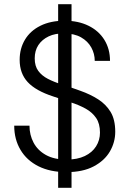

<svg xmlns="http://www.w3.org/2000/svg" viewBox="-20 -811 620 918"><path d="M258 87V-791H322V87ZM298 12Q220 12 164 -16Q108 -44 78 -94.5Q48 -145 48 -210H121Q121 -166 140.5 -129Q160 -92 199.5 -70Q239 -48 298 -48Q350 -48 385.5 -65Q421 -82 439.5 -111.5Q458 -141 458 -177Q458 -220 439.5 -247Q421 -274 389.5 -291.5Q358 -309 317.5 -322Q277 -335 234 -350Q151 -377 112.5 -418.5Q74 -460 74 -525Q74 -579 99.5 -621.5Q125 -664 173.5 -688Q222 -712 289 -712Q354 -712 403 -688Q452 -664 479 -620.5Q506 -577 506 -520H433Q433 -554 416.5 -584Q400 -614 367.5 -632.5Q335 -651 286 -651Q244 -652 212.5 -637Q181 -622 163.5 -595.5Q146 -569 146 -532Q146 -495 163 -472Q180 -449 209 -434Q238 -419 277.5 -406.5Q317 -394 364 -377Q412 -360 449.5 -336Q487 -312 509 -275.5Q531 -239 531 -181Q531 -131 505.5 -87Q480 -43 428 -15.5Q376 12 298 12Z"/></svg>

Font: DM Sans 12pt Light
Style: Regular
Weight: 300
Version: Version 4.004;gftools[0.9.30]